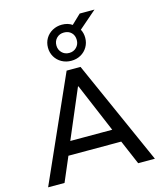

<svg xmlns="http://www.w3.org/2000/svg" viewBox="-146 -1148 1056 1254"><g transform="rotate(-15 381.5 -521.5)"><path d="M21 0 335 -705H429L743 0H630L545 -199L594 -165H168L217 -199L132 0ZM380 -586 229 -231 205 -255H558L533 -231L383 -586ZM382 -759Q347 -759 318 -775Q289 -791 272.5 -819Q256 -847 256 -881Q256 -916 272.5 -943.5Q289 -971 318 -987Q347 -1003 382 -1003Q402 -1003 419.5 -998Q437 -993 451 -983L514 -1043H614L494 -939Q501 -926 504.5 -911.5Q508 -897 508 -881Q508 -847 491.5 -819Q475 -791 446.5 -775Q418 -759 382 -759ZM382 -812Q412 -812 431.5 -832Q451 -852 451 -881Q451 -912 432 -931Q413 -950 382 -950Q352 -950 332.5 -930.5Q313 -911 313 -881Q313 -852 332.5 -832Q352 -812 382 -812Z"/></g></svg>

Font: Nunito Sans 9pt SemiBold
Style: Regular
Weight: 600
Version: Version 3.101;gftools[0.9.27]